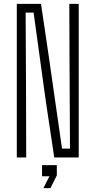

<svg xmlns="http://www.w3.org/2000/svg" viewBox="-20 -820 498 1000"><path d="M67.5 0V-800H193.5L231 -547.5L303 -46H344.5L342 -527.5L341 -800H390V0H262.5L218 -297L155 -754.5H113.5L115.5 -373L116.5 0ZM206 160 237.5 98H199V40H276V93.5L242.5 160Z"/></svg>

Font: Big Shoulders Text Thin ExtraLight
Style: Regular
Weight: 250
Version: Version 2.002